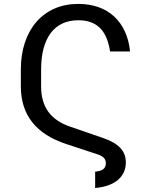

<svg xmlns="http://www.w3.org/2000/svg" viewBox="-20 -757 762 969"><path d="M460.2 109.4Q486.5 107.2 500.4 97.3Q514.2 87.4 514.2 66.8Q514.2 51.8 505.5 41.2Q496.8 30.5 474.4 22.7L315.3 -29.8Q85.2 -104.8 85.2 -321V-406.2Q85.2 -481.5 105.8 -542.8Q126.4 -604 164.2 -647.2Q202.1 -690.3 255.5 -713.8Q308.9 -737.2 375 -737.2Q431.1 -737.2 476.7 -721.1Q522.4 -704.9 555.9 -674Q589.5 -643.1 610.1 -598.5Q630.7 -554 636.4 -497.2H535.5Q523.1 -578.8 483.5 -616.8Q443.9 -654.8 375.7 -654.8Q329.9 -654.8 294.7 -638.3Q259.6 -621.8 235.8 -590Q212 -558.2 199.8 -511.9Q187.5 -465.6 187.5 -406.2V-321Q187.5 -243.3 223.7 -193.2Q259.9 -143.1 333.8 -117.9L498.6 -61.1Q557.5 -41.2 586.3 -11.4Q615.1 18.5 615.1 62.5Q615.1 89.8 604.8 112.2Q594.5 134.6 574.8 151.3Q555 168 526.1 178.3Q497.2 188.6 460.2 191.8Z"/></svg>

Font: Fast_Sans-Dotted
Style: Regular
Weight: 400
Version: Version 3.018